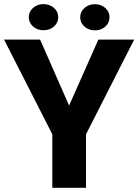

<svg xmlns="http://www.w3.org/2000/svg" viewBox="-20 -901 664 921"><path d="M172.4 -710.9 311.5 -394.5 451.7 -710.9H623.5L392.6 -256.8V0H231V-256.8L-0.5 -710.9ZM118.2 -818.4Q118.2 -845.2 138.7 -863.3Q159.2 -881.3 188.5 -881.3Q218.3 -881.3 238.8 -863.3Q259.3 -845.2 259.3 -818.4Q259.3 -792 238.8 -773.9Q218.3 -755.9 188.5 -755.9Q159.2 -755.9 138.7 -773.9Q118.2 -792 118.2 -818.4ZM364.7 -818.4Q364.7 -844.7 385.3 -862.8Q405.8 -880.9 435.1 -880.9Q464.8 -880.9 485.1 -862.8Q505.4 -844.7 505.4 -818.4Q505.4 -791.5 485.1 -773.4Q464.8 -755.4 435.1 -755.4Q405.8 -755.4 385.3 -773.4Q364.7 -791.5 364.7 -818.4Z"/></svg>

Font: Vazirmatn RD ExtraBold
Style: Regular
Weight: 800
Designer: Saber Rastikerdar
Foundry: Saber Rastikerdar
Version: Version 32.102